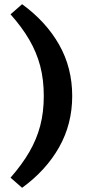

<svg xmlns="http://www.w3.org/2000/svg" viewBox="-20 -734 433 912"><path d="M188 -278Q188 -356 171 -420.5Q154 -485 119.5 -544.5Q85 -604 30 -666L85 -714Q199 -631 261 -521.5Q323 -412 323 -278Q323 -145 261 -35Q199 75 85 158L30 110Q85 47 119.5 -12.5Q154 -72 171 -136.5Q188 -201 188 -278Z"/></svg>

Font: Source Serif Pro Black
Style: Regular
Weight: 900
Designer: Frank Grießhammer
Foundry: Adobe Systems Incorporated
Version: Version 3.001;hotconv 1.0.111;makeotfexe 2.5.65597